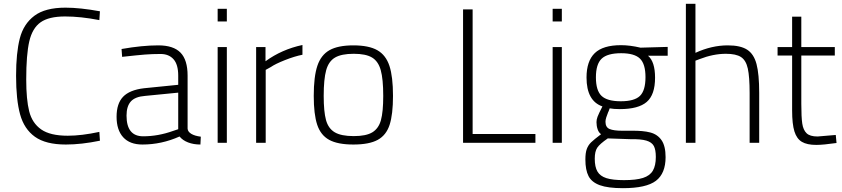

<svg xmlns="http://www.w3.org/2000/svg" viewBox="-20 -746 4398 1003"><path d="M64 -350Q64 -470 83.5 -545.5Q103 -621 159.5 -663.5Q216 -706 322 -706Q398 -706 502 -687L499 -641Q401 -660 320 -660Q235 -660 192 -629.5Q149 -599 133 -530Q117 -461 117 -331Q117 -226 132.5 -164.5Q148 -103 195 -70Q242 -37 334 -37Q406 -37 499 -57L502 -11Q405 9 324 9Q219 9 162.5 -31.5Q106 -72 85 -148.5Q64 -225 64 -350Z M589 -136Q589 -205 623 -240.5Q657 -276 732 -285L911 -303V-351Q911 -409 886.5 -436.5Q862 -464 819 -464Q775 -464 737 -461Q699 -458 618 -449L615 -490Q723 -509 807 -509Q886 -509 923 -471Q960 -433 960 -351V-74Q961 -58 979 -47Q997 -36 1029 -32L1027 9Q991 9 962.5 -2Q934 -13 918 -33Q824 9 724 9Q658 9 623.5 -29Q589 -67 589 -136ZM884 -62 911 -71V-262L738 -245Q686 -241 663.5 -216Q641 -191 641 -142Q641 -34 728 -34Q806 -34 884 -62Z M1117 0ZM1117 -500H1165V0H1117ZM1117 -700H1165V-634H1117Z M1318 -500H1367V-426Q1452 -488 1560 -511V-460Q1519 -452 1468.5 -432Q1418 -412 1395 -396L1368 -381V0H1318Z M1619 -245Q1619 -346 1638 -402.5Q1657 -459 1701.5 -484Q1746 -509 1826 -509Q1907 -509 1951.5 -483.5Q1996 -458 2014.5 -401.5Q2033 -345 2033 -245Q2033 -149 2015.5 -94.5Q1998 -40 1953.5 -15.5Q1909 9 1826 9Q1744 9 1699.5 -15.5Q1655 -40 1637 -94.5Q1619 -149 1619 -245ZM1982 -245Q1982 -333 1969 -379.5Q1956 -426 1923.5 -445.5Q1891 -465 1828 -465Q1764 -465 1730.5 -445.5Q1697 -426 1684 -379.5Q1671 -333 1671 -245Q1671 -163 1683 -119Q1695 -75 1728.5 -55Q1762 -35 1828 -35Q1893 -35 1925.5 -55Q1958 -75 1970 -118.5Q1982 -162 1982 -245Z M2777 -46V0H2399V-697H2449V-46Z M2867 0ZM2867 -500H2915V0H2867ZM2867 -700H2915V-634H2867Z M3038 87Q3038 52 3045.5 32Q3053 12 3068 -2.5Q3083 -17 3120 -45Q3108 -53 3102 -70.5Q3096 -88 3096 -108Q3096 -121 3101.5 -136Q3107 -151 3127 -190Q3044 -219 3044 -341Q3044 -427 3087 -468.5Q3130 -510 3224 -510Q3271 -510 3326 -497L3468 -501V-455H3365Q3402 -424 3402 -340Q3402 -251 3358.5 -213.5Q3315 -176 3218 -176Q3186 -176 3165 -180Q3163 -176 3161.5 -170.5Q3160 -165 3157 -160Q3151 -145 3147 -132.5Q3143 -120 3143 -110Q3143 -81 3164.5 -72Q3186 -63 3231 -63H3278Q3339 -64 3377 -54Q3415 -44 3436 -13.5Q3457 17 3457 75Q3457 160 3406.5 198.5Q3356 237 3234 237Q3156 237 3113.5 221.5Q3071 206 3054.5 174Q3038 142 3038 87ZM3352 -343Q3352 -412 3323 -440Q3294 -468 3225 -468Q3153 -468 3123 -439.5Q3093 -411 3093 -342Q3093 -273 3122.5 -245Q3152 -217 3223 -217Q3294 -217 3323 -245Q3352 -273 3352 -343ZM3406 74Q3406 36 3395.5 16.5Q3385 -3 3356.5 -11.5Q3328 -20 3271 -19L3155 -23Q3113 6 3100 25.5Q3087 45 3087 83Q3087 126 3101 150Q3115 174 3147.5 184.5Q3180 195 3240 195Q3303 195 3339 183.5Q3375 172 3390.5 145.5Q3406 119 3406 74Z M3563 -726H3613V-470Q3698 -509 3782 -509Q3848 -509 3883 -486.5Q3918 -464 3932 -411.5Q3946 -359 3946 -261V0H3896V-259Q3896 -345 3886.5 -388Q3877 -431 3851 -448Q3825 -465 3772 -465Q3706 -465 3634 -437L3613 -429V0H3563Z M4118 -169V-456H4042V-500H4118V-659H4166V-500H4341V-456H4166V-203Q4166 -134 4171 -100.5Q4176 -67 4193.5 -50Q4211 -33 4251 -33L4346 -41L4350 1Q4280 11 4244 11Q4196 11 4169 -5Q4142 -21 4130 -59.5Q4118 -98 4118 -169Z"/></svg>

Font: Cairo Light
Style: Regular
Weight: 300
Designer: Mohamed Gaber, the designers of Titillium
Foundry: Kief Type Foundry
Version: Version 2.009; ttfautohint (v1.5.33-1714) -l 8 -r 50 -G 200 